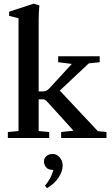

<svg xmlns="http://www.w3.org/2000/svg" viewBox="-20 -746 604 1038"><path d="M22.5 0V-32.2L80.1 -37.6V-647.5L29.3 -660.2V-682.6L161.1 -726.1L192.9 -716.8Q189 -679.2 189 -635.3V-252H215.8Q231.9 -252 248 -269.5L368.2 -400.4L294.4 -409.7V-441.9H519V-409.7L460 -403.3L303.2 -256.3L508.8 -37.1L555.7 -32.2V0H310.5V-32.2L377.4 -39.6L237.3 -193.8Q224.1 -209 213.4 -209H189V-37.6L246.1 -32.2V0ZM233.9 271.5 223.1 257.8Q256.8 218.8 268.6 172.4H265.6Q239.7 172.4 228.8 158Q217.8 143.6 217.8 126.5Q217.8 109.4 231.2 97.9Q244.6 86.4 265.1 86.4Q287.1 86.4 303 105.2Q318.8 124 318.8 147.9Q318.8 180.7 296.1 214.6Q273.4 248.5 233.9 271.5Z"/></svg>

Font: Elstob 10pt SemiBold
Style: Regular
Weight: 600
Designer: Peter S. Baker
Version: Version 1.015